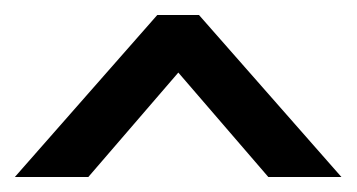

<svg xmlns="http://www.w3.org/2000/svg" viewBox="-23 -784 472 254"><path d="M-3.4 -549.8 185.1 -764.2H240.2L428.7 -549.8H332L212.9 -688L93.8 -549.8Z"/></svg>

Font: Spartan MB SemBd
Style: Regular
Weight: 600
Designer: Matt Bailey, Mirko Velimirovic
Foundry: Matt Bailey
Version: Version 1.005